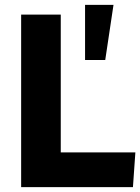

<svg xmlns="http://www.w3.org/2000/svg" viewBox="-20 -770 577 790"><path d="M67 0V-710H230V-143H537L527 0ZM330 -523V-750H447L413 -523Z"/></svg>

Font: Livvic
Style: Bold
Weight: 700
Designer: Jacques Le Bailly, Baron von Fonthausen
Version: Version 1.001; ttfautohint (v1.8.2)